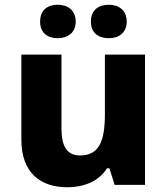

<svg xmlns="http://www.w3.org/2000/svg" viewBox="-20 -845 703 809"><path d="M149 -754C149 -706 181 -684 223 -684C264 -684 299 -706 299 -754C299 -803 264 -825 223 -825C181 -825 149 -803 149 -754ZM363 -754C363 -706 395 -684 439 -684C479 -684 514 -706 514 -754C514 -803 479 -825 439 -825C395 -825 363 -803 363 -754ZM591 -615H422V-365C422 -252 399 -190 317 -190C262 -190 239 -229 239 -304V-615H70V-257C70 -116 151 -56 264 -56C332 -56 396 -80 431 -136H441L463 -66H591Z"/></svg>

Font: Noto Sans Malayalam UI ExtraBold
Style: Regular
Weight: 800
Designer: Jelle Bosma - Monotype Design Team
Foundry: Monotype Imaging Inc.
Version: Version 2.104